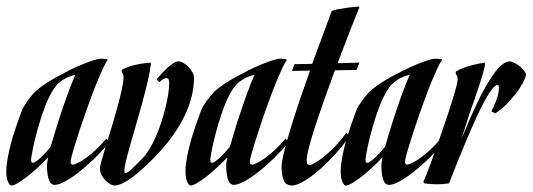

<svg xmlns="http://www.w3.org/2000/svg" viewBox="-69 -571 1659 598"><path d="M272.9 -128.9Q251.5 -103 226.8 -78.9Q202.1 -54.7 178.5 -36.1Q154.8 -17.6 134.3 -6.3Q113.8 4.9 100.1 4.9Q97.2 4.9 92.8 2.2Q88.4 -0.5 86.9 -2.9Q81.5 -12.7 79.3 -27.6Q77.1 -42.5 77.1 -55.2Q77.1 -59.1 78.4 -66.2Q79.6 -73.2 81.1 -81.1Q64.9 -64 47.6 -48.1Q30.3 -32.2 14.4 -20Q-1.5 -7.8 -13.9 -0.5Q-26.4 6.8 -32.2 6.8Q-36.1 6.8 -38.8 3.9Q-41.5 1 -43.7 -3.9Q-45.9 -8.8 -47.1 -14.2Q-48.3 -19.5 -48.8 -24.9Q-50.3 -42 -47.6 -62.3Q-44.9 -82.5 -40 -103.5Q-35.2 -124.5 -29.1 -144.8Q-22.9 -165 -17.1 -181.9Q-11.2 -198.7 -6.8 -210.4Q-2.4 -222.2 -1 -226.1Q1 -231.9 5.6 -240Q10.3 -248 16.1 -256.1Q22 -264.2 28.1 -271.7Q34.2 -279.3 40 -285.2Q50.8 -295.4 67.9 -307.1Q85 -318.8 105.2 -330.1Q125.5 -341.3 147 -352.1Q168.5 -362.8 187.7 -370.6Q207 -378.4 222.2 -383.3Q237.3 -388.2 245.1 -388.2Q252 -388.2 257.1 -387.7Q262.2 -387.2 265.1 -386.2L266.1 -383.8Q260.7 -377 252.9 -360.4Q245.1 -343.8 235.8 -321.8Q226.6 -299.8 216.8 -273.4Q207 -247.1 197.5 -220.2Q188 -193.4 179.7 -167.7Q171.4 -142.1 164.8 -121.1Q158.2 -100.1 154.5 -85.7Q150.9 -71.3 150.9 -66.9Q150.9 -58.1 158.2 -58.1Q163.1 -58.6 173.8 -63.7Q184.6 -68.8 198.7 -79.1Q212.9 -89.4 229.2 -104.2Q245.6 -119.1 262.2 -139.2ZM33.2 -64Q37.1 -64 43.5 -68.4Q49.8 -72.8 57.1 -79.6Q64.5 -86.4 72.8 -95.5Q81.1 -104.5 88.9 -113.8Q93.8 -130.9 99.9 -151.4Q106 -171.9 112.8 -193.4Q119.6 -214.8 127 -236.3Q134.3 -257.8 141.4 -277.1Q148.4 -296.4 154.8 -312.3Q161.1 -328.1 166 -338.9Q158.2 -336.4 145.5 -331.8Q132.8 -327.1 117.2 -314.9Q104 -304.7 92.3 -284.2Q80.6 -263.7 70.8 -238Q61 -212.4 53 -185.1Q44.9 -157.7 39.3 -134.3Q33.7 -110.8 30.8 -94.2Q27.8 -77.6 27.8 -74.2Q27.8 -70.3 28.6 -67.1Q29.3 -64 33.2 -64Z M286.1 6.8Q283.2 6.8 276.1 3.4Q269 0 261.7 -6.8Q254.4 -13.7 248.5 -23.4Q242.7 -33.2 242.2 -45.9Q241.7 -50.8 247.1 -69.8Q252.4 -88.9 260.7 -116Q269 -143.1 278.6 -174.6Q288.1 -206.1 296.4 -236.1Q304.7 -266.1 310.3 -291.5Q315.9 -316.9 315.9 -331.1Q315.9 -335 314.9 -337.9Q314 -340.8 313 -342.8Q311.5 -344.7 310.1 -346.2V-353Q321.3 -359.9 336.2 -364.5Q351.1 -369.1 365.2 -371.6Q381.3 -374.5 398.9 -376L401.4 -373Q397.9 -347.2 390.4 -314.9Q382.8 -282.7 373.5 -248.8Q364.3 -214.8 354.5 -181.6Q344.7 -148.4 336.7 -119.9Q328.6 -91.3 323.5 -70.1Q318.4 -48.8 318.4 -39.1Q318.4 -32.2 322.3 -32.2Q329.1 -32.2 342.3 -45.4Q355.5 -58.6 372.1 -75.2Q384.8 -87.4 396 -106Q407.2 -124.5 416.7 -146.2Q426.3 -168 433.8 -191.4Q441.4 -214.8 446.8 -237.1Q452.1 -259.3 455.1 -278.8Q458 -298.3 458 -312Q458 -322.3 454.6 -325.4Q451.2 -328.6 446.3 -327.4Q441.4 -326.2 436 -322.3Q430.7 -318.4 427.2 -314.9L418.9 -324.2Q425.8 -332 434.6 -341.8Q443.4 -351.6 452.6 -359.9Q461.9 -368.2 470.7 -374Q479.5 -379.9 486.3 -379.9Q494.1 -379.9 502.7 -374.8Q511.2 -369.6 518.6 -361.8Q525.9 -354 530.5 -345.5Q535.2 -336.9 535.2 -330.1Q535.2 -293 524.4 -257.6Q513.7 -222.2 494.9 -189Q476.1 -155.8 451.4 -125.2Q426.8 -94.7 398.9 -67.9Q386.2 -55.7 371.8 -42.5Q357.4 -29.3 342.5 -18.3Q327.6 -7.3 313 -0.2Q298.3 6.8 286.1 6.8Z M831.1 -128.9Q809.6 -103 784.9 -78.9Q760.3 -54.7 736.6 -36.1Q712.9 -17.6 692.4 -6.3Q671.9 4.9 658.2 4.9Q655.3 4.9 650.9 2.2Q646.5 -0.5 645 -2.9Q639.6 -12.7 637.5 -27.6Q635.3 -42.5 635.3 -55.2Q635.3 -59.1 636.5 -66.2Q637.7 -73.2 639.2 -81.1Q623 -64 605.7 -48.1Q588.4 -32.2 572.5 -20Q556.6 -7.8 544.2 -0.5Q531.7 6.8 525.9 6.8Q522 6.8 519.3 3.9Q516.6 1 514.4 -3.9Q512.2 -8.8 511 -14.2Q509.8 -19.5 509.3 -24.9Q507.8 -42 510.5 -62.3Q513.2 -82.5 518.1 -103.5Q522.9 -124.5 529.1 -144.8Q535.2 -165 541 -181.9Q546.9 -198.7 551.3 -210.4Q555.7 -222.2 557.1 -226.1Q559.1 -231.9 563.7 -240Q568.4 -248 574.2 -256.1Q580.1 -264.2 586.2 -271.7Q592.3 -279.3 598.1 -285.2Q608.9 -295.4 626 -307.1Q643.1 -318.8 663.3 -330.1Q683.6 -341.3 705.1 -352.1Q726.6 -362.8 745.8 -370.6Q765.1 -378.4 780.3 -383.3Q795.4 -388.2 803.2 -388.2Q810.1 -388.2 815.2 -387.7Q820.3 -387.2 823.2 -386.2L824.2 -383.8Q818.8 -377 811 -360.4Q803.2 -343.8 793.9 -321.8Q784.7 -299.8 774.9 -273.4Q765.1 -247.1 755.6 -220.2Q746.1 -193.4 737.8 -167.7Q729.5 -142.1 722.9 -121.1Q716.3 -100.1 712.6 -85.7Q709 -71.3 709 -66.9Q709 -58.1 716.3 -58.1Q721.2 -58.6 731.9 -63.7Q742.7 -68.8 756.8 -79.1Q771 -89.4 787.4 -104.2Q803.7 -119.1 820.3 -139.2ZM591.3 -64Q595.2 -64 601.6 -68.4Q607.9 -72.8 615.2 -79.6Q622.6 -86.4 630.9 -95.5Q639.2 -104.5 647 -113.8Q651.9 -130.9 658 -151.4Q664.1 -171.9 670.9 -193.4Q677.7 -214.8 685.1 -236.3Q692.4 -257.8 699.5 -277.1Q706.5 -296.4 712.9 -312.3Q719.2 -328.1 724.1 -338.9Q716.3 -336.4 703.6 -331.8Q690.9 -327.1 675.3 -314.9Q662.1 -304.7 650.4 -284.2Q638.7 -263.7 628.9 -238Q619.1 -212.4 611.1 -185.1Q603 -157.7 597.4 -134.3Q591.8 -110.8 588.9 -94.2Q585.9 -77.6 585.9 -74.2Q585.9 -70.3 586.7 -67.1Q587.4 -64 591.3 -64Z M1050.3 -547.9Q1044.4 -534.2 1036.9 -515.1Q1029.3 -496.1 1020.5 -473.6Q1011.7 -451.2 1002.2 -425.8Q992.7 -400.4 982.4 -374L1050.3 -376L1041.5 -353L974.1 -352.1Q957.5 -307.6 941.9 -263.4Q926.3 -219.2 913.8 -181.2Q901.4 -143.1 893.8 -114.3Q886.2 -85.4 886.2 -71.8Q886.2 -63.5 888.2 -60.3Q890.1 -57.1 896.5 -57.1Q900.4 -57.1 912.8 -64.2Q925.3 -71.3 941.7 -84.5Q958 -97.7 975.8 -116.2Q993.7 -134.8 1009.3 -157.2L1020 -147Q1002.9 -122.1 978.8 -95Q954.6 -67.9 929.2 -45.2Q903.8 -22.5 879.6 -7.8Q855.5 6.8 838.4 6.8Q835.9 6.8 829.1 4.6Q822.3 2.4 818.4 -2Q815.4 -5.9 811.8 -18.6Q808.1 -31.2 808.1 -51.8Q808.1 -65.9 815.7 -97.2Q823.2 -128.4 835.7 -169.4Q848.1 -210.4 864 -257.6Q879.9 -304.7 896.5 -351.1L840.3 -350.1L848.1 -371.1L903.3 -372.1L964.4 -537.1Q973.6 -540.5 987.8 -543Q1002 -545.4 1015.6 -547.4Q1031.7 -549.3 1048.3 -550.8Q1048.3 -549.8 1049.3 -549.3Q1050.3 -548.8 1050.3 -547.9Z M1314.5 -128.9Q1293 -103 1268.3 -78.9Q1243.7 -54.7 1220 -36.1Q1196.3 -17.6 1175.8 -6.3Q1155.3 4.9 1141.6 4.9Q1138.7 4.9 1134.3 2.2Q1129.9 -0.5 1128.4 -2.9Q1123 -12.7 1120.8 -27.6Q1118.7 -42.5 1118.7 -55.2Q1118.7 -59.1 1119.9 -66.2Q1121.1 -73.2 1122.6 -81.1Q1106.4 -64 1089.1 -48.1Q1071.8 -32.2 1055.9 -20Q1040 -7.8 1027.6 -0.5Q1015.1 6.8 1009.3 6.8Q1005.4 6.8 1002.7 3.9Q1000 1 997.8 -3.9Q995.6 -8.8 994.4 -14.2Q993.2 -19.5 992.7 -24.9Q991.2 -42 993.9 -62.3Q996.6 -82.5 1001.5 -103.5Q1006.3 -124.5 1012.5 -144.8Q1018.6 -165 1024.4 -181.9Q1030.3 -198.7 1034.7 -210.4Q1039.1 -222.2 1040.5 -226.1Q1042.5 -231.9 1047.1 -240Q1051.8 -248 1057.6 -256.1Q1063.5 -264.2 1069.6 -271.7Q1075.7 -279.3 1081.5 -285.2Q1092.3 -295.4 1109.4 -307.1Q1126.5 -318.8 1146.7 -330.1Q1167 -341.3 1188.5 -352.1Q1210 -362.8 1229.2 -370.6Q1248.5 -378.4 1263.7 -383.3Q1278.8 -388.2 1286.6 -388.2Q1293.5 -388.2 1298.6 -387.7Q1303.7 -387.2 1306.6 -386.2L1307.6 -383.8Q1302.2 -377 1294.4 -360.4Q1286.6 -343.8 1277.3 -321.8Q1268.1 -299.8 1258.3 -273.4Q1248.5 -247.1 1239 -220.2Q1229.5 -193.4 1221.2 -167.7Q1212.9 -142.1 1206.3 -121.1Q1199.7 -100.1 1196 -85.7Q1192.4 -71.3 1192.4 -66.9Q1192.4 -58.1 1199.7 -58.1Q1204.6 -58.6 1215.3 -63.7Q1226.1 -68.8 1240.2 -79.1Q1254.4 -89.4 1270.8 -104.2Q1287.1 -119.1 1303.7 -139.2ZM1074.7 -64Q1078.6 -64 1085 -68.4Q1091.3 -72.8 1098.6 -79.6Q1106 -86.4 1114.3 -95.5Q1122.6 -104.5 1130.4 -113.8Q1135.3 -130.9 1141.4 -151.4Q1147.5 -171.9 1154.3 -193.4Q1161.1 -214.8 1168.5 -236.3Q1175.8 -257.8 1182.9 -277.1Q1189.9 -296.4 1196.3 -312.3Q1202.6 -328.1 1207.5 -338.9Q1199.7 -336.4 1187 -331.8Q1174.3 -327.1 1158.7 -314.9Q1145.5 -304.7 1133.8 -284.2Q1122.1 -263.7 1112.3 -238Q1102.5 -212.4 1094.5 -185.1Q1086.4 -157.7 1080.8 -134.3Q1075.2 -110.8 1072.3 -94.2Q1069.3 -77.6 1069.3 -74.2Q1069.3 -70.3 1070.1 -67.1Q1070.8 -64 1074.7 -64Z M1329.6 0Q1324.2 1 1317.9 1.5Q1306.6 2.9 1288.6 2.9Q1280.3 2.9 1271 2.2Q1261.7 1.5 1252.4 0L1249.5 -4.9Q1252 -9.8 1258.1 -24.9Q1264.2 -40 1272.2 -61.5Q1280.3 -83 1289.6 -109.4Q1298.8 -135.7 1308.3 -163.1Q1317.9 -190.4 1326.4 -216.8Q1335 -243.2 1341.8 -265.1Q1348.6 -287.1 1352.5 -302.5Q1356.4 -317.9 1356.4 -323.2Q1356.4 -328.6 1355.5 -331.5Q1354.5 -334.5 1353.5 -336.9Q1352.1 -338.9 1350.6 -340.8V-348.1Q1361.8 -355 1376.7 -360.4Q1391.6 -365.7 1405.8 -369.1Q1421.9 -373 1439.5 -376L1441.9 -373Q1441.9 -368.7 1439.7 -359.4Q1437.5 -350.1 1434.1 -338.6Q1430.7 -327.1 1426.8 -314.9Q1422.9 -302.7 1419.2 -292Q1415.5 -281.2 1412.8 -273.4Q1410.2 -265.6 1409.7 -263.2Q1398.9 -234.4 1388.7 -202.6Q1378.4 -170.9 1368.7 -139.2Q1379.9 -167 1392.3 -195.6Q1404.8 -224.1 1417.5 -250.7Q1430.2 -277.3 1443.6 -301Q1457 -324.7 1469.7 -342Q1482.4 -359.4 1494.9 -369.6Q1507.3 -379.9 1518.6 -379.9Q1522 -379.9 1528.8 -377.2Q1535.6 -374.5 1543 -369.6Q1550.3 -364.7 1557.4 -357.7Q1564.5 -350.6 1568.8 -341.8Q1570.8 -338.9 1565.4 -325.4Q1560.1 -312 1547.9 -293.7Q1535.6 -275.4 1517.1 -255.1Q1498.5 -234.9 1473.6 -217.8L1461.4 -224.1Q1469.2 -240.2 1473.9 -251.7Q1478.5 -263.2 1481 -271.7Q1483.4 -280.3 1484.1 -286.6Q1484.9 -293 1484.9 -298.8Q1484.9 -306.2 1480.5 -306.2Q1473.6 -306.2 1463.1 -292.7Q1452.6 -279.3 1440.2 -256.3Q1427.7 -233.4 1413.8 -202.9Q1399.9 -172.4 1385.5 -138.4Q1371.1 -104.5 1356.7 -68.8Q1342.3 -33.2 1329.6 0Z"/></svg>

Font: Romanesco
Style: Regular
Weight: 400
Designer: Astigmatic (AOETI)
Foundry: Astigmatic (AOETI)
Version: Version 1.000